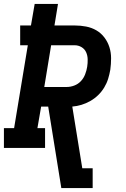

<svg xmlns="http://www.w3.org/2000/svg" viewBox="-24 -755 644 980"><path d="M289 205 222 -211H186L167 -101H206V0H-4V-101H48L118 -524H79V-625H134L153 -735H272L254 -625H357Q387 -625 415.5 -619.5Q444 -614 468 -600Q492 -586 509 -563.5Q526 -541 534.5 -514Q543 -487 543 -457.5Q543 -428 539 -399Q535 -376 528 -353Q521 -330 508 -308.5Q495 -287 477 -269.5Q459 -252 437 -239.5Q415 -227 392 -220Q369 -213 345 -211L396 104H449V205ZM316 -311Q336 -311 355.5 -318.5Q375 -326 389 -341Q403 -356 410.5 -375.5Q418 -395 421 -414Q424 -433 423.5 -452.5Q423 -472 415.5 -488.5Q408 -505 392 -514.5Q376 -524 357 -524H237L202 -311Z"/></svg>

Font: Iosevka Curly Slab ExObl
Style: Bold
Weight: 700
Width: 7
Italic angle: -9°
Monospace: yes
Designer: Belleve Invis
Foundry: Belleve Invis
Version: Version 11.0.0; ttfautohint (v1.8.3)